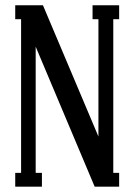

<svg xmlns="http://www.w3.org/2000/svg" viewBox="-20 -700 504 720"><path d="M137.2 0H37.1V-51.8H59.1V-627.9H37.1V-680.2H141.1L349.1 -188V-627.9H327.1V-680.2H426.8V-627.9H404.8V-51.8H426.8V0H335L113.8 -524.9V-51.8H137.2Z"/></svg>

Font: Margherita Semibold
Style: Regular
Weight: 600
Designer: James Puckett
Foundry: Dunwich Type Founders
Version: Version 1.008;hotconv 1.0.109;makeotfexe 2.5.65596